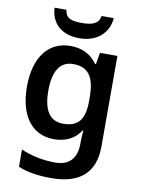

<svg xmlns="http://www.w3.org/2000/svg" viewBox="-105 -829 836 1139"><g transform="rotate(10 313.0 -259.5)"><path d="M486 -759H412C406 -707 355 -698 307 -698C248 -698 207 -704 201 -759H129C134 -666 196 -606 305 -606C411 -606 479 -669 486 -759ZM263 -552C129 -552 49 -446 49 -270C49 -94 128 10 260 10C328 10 383 -15 420 -71H424C422 -55 420 -24 420 -4V10C420 98 375 145 293 145C217 145 146 130 85 103V207C144 231 208 240 285 240C459 240 546 159 546 4V-542H441L429 -472H424C386 -526 331 -552 263 -552ZM296 -449C387 -449 427 -397 427 -269V-250C427 -134 386 -90 298 -90C217 -90 178 -151 178 -268C178 -387 219 -449 296 -449Z"/></g></svg>

Font: Noto Sans Ol Chiki SemiBold
Style: Regular
Weight: 600
Designer: Monotype Design Team, Lewis McGuffie
Foundry: Monotype Imaging Inc.
Version: Version 2.003